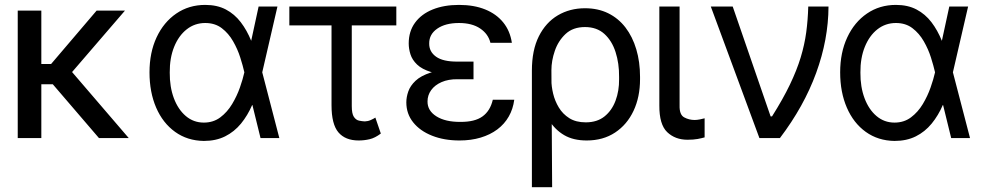

<svg xmlns="http://www.w3.org/2000/svg" viewBox="-20 -566 4028 787"><path d="M149.4 -522.5V0H52.7V-522.5ZM492.2 -522.5 232.4 -220.7H117.2L102.5 -303.7H189.5L376 -522.5ZM385.7 0 184.6 -234.4 247.1 -303.7 507.8 0Z M815.4 11.7Q748 10.7 697.8 -25.4Q647.5 -61.5 620.1 -124.8Q592.8 -188 592.8 -269.5Q592.8 -350.6 621.8 -412.8Q650.9 -475.1 702.6 -510.5Q754.4 -545.9 821.3 -545.9Q870.1 -545.9 905.8 -527.1Q941.4 -508.3 966.8 -475.1Q992.2 -441.9 1009.8 -398.4H1042L1054.7 -270.5L1125 0H1047.9L981.4 -270.5Q975.6 -296.4 964.8 -330.3Q954.1 -364.3 935.5 -396.7Q917 -429.2 889.2 -450.4Q861.3 -471.7 821.3 -471.7Q778.3 -471.7 745.4 -445.8Q712.4 -419.9 693.8 -374Q675.3 -328.1 675.8 -268.6Q675.3 -210 692.6 -163.6Q710 -117.2 741.7 -90.3Q773.4 -63.5 815.4 -63.5Q854.5 -63.5 883.1 -85Q911.6 -106.4 931.4 -139.4Q951.2 -172.4 963.4 -207.3Q975.6 -242.2 981.4 -268.6L1040 -539.1H1117.2L1054.7 -268.6L1042 -135.7H1013.7Q995.1 -92.8 967.8 -59.3Q940.4 -25.9 902.8 -7.1Q865.2 11.7 815.4 11.7Z M1604.5 -539.1V-461.9H1166V-539.1ZM1338.9 -539.1H1421.9V-130.9Q1421.9 -100.1 1430.4 -87.2Q1439 -74.2 1451.7 -71.5Q1464.4 -68.8 1475.6 -68.4Q1488.3 -68.8 1499.8 -74Q1511.2 -79.1 1518.6 -84L1541 -18.6Q1517.1 -0.5 1495.1 4.6Q1473.1 9.8 1450.2 9.8Q1395.5 9.8 1367.2 -23.4Q1338.9 -56.6 1338.9 -134.8Z M1847.7 -281.2H1920.9V-241.2H1855.5Q1817.9 -241.7 1790 -229.5Q1762.2 -217.3 1747.3 -196.5Q1732.4 -175.8 1732.4 -150.4Q1731.9 -112.3 1768.8 -89.1Q1805.7 -65.9 1867.2 -66.4Q1925.8 -65.9 1957.5 -88.6Q1989.3 -111.3 2000 -157.2H2087.9Q2083 -119.1 2065.4 -88.4Q2047.9 -57.6 2018.6 -35.6Q1989.3 -13.7 1950.2 -2Q1911.1 9.8 1863.3 9.8Q1800.3 9.8 1751 -9.8Q1701.7 -29.3 1673.6 -64.5Q1645.5 -99.6 1645.5 -146.5Q1645.5 -168 1653.6 -191.2Q1661.6 -214.4 1683.3 -234.9Q1705.1 -255.4 1744.9 -268.3Q1784.7 -281.2 1847.7 -281.2ZM1920.9 -258.8H1847.7Q1785.6 -258.8 1747.6 -270.5Q1709.5 -282.2 1689.5 -301.5Q1669.4 -320.8 1662.4 -343.5Q1655.3 -366.2 1655.3 -387.7Q1655.3 -437.5 1681.2 -472.9Q1707 -508.3 1753.4 -527.1Q1799.8 -545.9 1861.3 -545.9Q1922.9 -545.9 1968.8 -527.3Q2014.6 -508.8 2042.7 -474.1Q2070.8 -439.5 2078.1 -390.6H1990.2Q1981.4 -426.8 1948.2 -449.2Q1915 -471.7 1861.3 -471.7Q1805.7 -471.7 1772.2 -448.5Q1738.8 -425.3 1739.3 -387.7Q1738.8 -354 1767.6 -333.5Q1796.4 -313 1855.5 -313.5H1920.9Z M2160.2 201.2V-276.4Q2160.2 -360.4 2188.7 -417.2Q2217.3 -474.1 2266.6 -503.2Q2315.9 -532.2 2377.9 -532.2Q2431.2 -532.2 2472.9 -511.7Q2514.6 -491.2 2543.7 -453.4Q2572.8 -415.5 2588.1 -364Q2603.5 -312.5 2603.5 -251V-241.2Q2603.5 -168.5 2576.9 -111.8Q2550.3 -55.2 2501.2 -22.7Q2452.1 9.8 2384.8 9.8Q2330.1 9.8 2292.7 -12Q2255.4 -33.7 2230 -74Q2204.6 -114.3 2185.5 -168.9L2240.2 -237.3Q2240.2 -211.9 2247.3 -182.1Q2254.4 -152.3 2270.5 -125.5Q2286.6 -98.6 2313.7 -81.5Q2340.8 -64.5 2380.9 -64.5Q2427.7 -64.5 2458 -88.9Q2488.3 -113.3 2503.2 -153.6Q2518.1 -193.8 2517.6 -241.2V-251Q2518.1 -306.2 2503.2 -352.5Q2488.3 -398.9 2457.3 -427Q2426.3 -455.1 2377.9 -455.1Q2328.6 -455.1 2298.3 -426.8Q2268.1 -398.4 2254.2 -357.7Q2240.2 -316.9 2240.2 -278.3L2243.2 201.2Z M2682.6 -539.1H2765.6V-133.8Q2764.6 -95.7 2784.4 -85Q2804.2 -74.2 2827.1 -74.2Q2836.9 -74.2 2849.4 -76.7Q2861.8 -79.1 2868.2 -81.1V-2.9Q2856.4 0.5 2839.4 3.7Q2822.3 6.8 2797.9 6.8Q2747.6 6.8 2714.8 -24.4Q2682.1 -55.7 2682.6 -133.8Z M3092.8 0 2893.6 -539.1H2983.4L3138.7 -88.9H3144.5Q3189.5 -160.2 3217.8 -219.2Q3246.1 -278.3 3262 -330.6Q3277.8 -382.8 3284.7 -433.6Q3291.5 -484.4 3293 -539.1H3376Q3375.5 -404.3 3325.4 -267.1Q3275.4 -129.9 3176.8 0Z M3646.5 11.7Q3579.1 10.7 3528.8 -25.4Q3478.5 -61.5 3451.2 -124.8Q3423.8 -188 3423.8 -269.5Q3423.8 -350.6 3452.9 -412.8Q3481.9 -475.1 3533.7 -510.5Q3585.4 -545.9 3652.3 -545.9Q3701.2 -545.9 3736.8 -527.1Q3772.5 -508.3 3797.9 -475.1Q3823.2 -441.9 3840.8 -398.4H3873L3885.7 -270.5L3956.1 0H3878.9L3812.5 -270.5Q3806.6 -296.4 3795.9 -330.3Q3785.2 -364.3 3766.6 -396.7Q3748 -429.2 3720.2 -450.4Q3692.4 -471.7 3652.3 -471.7Q3609.4 -471.7 3576.4 -445.8Q3543.5 -419.9 3524.9 -374Q3506.3 -328.1 3506.8 -268.6Q3506.3 -210 3523.7 -163.6Q3541 -117.2 3572.8 -90.3Q3604.5 -63.5 3646.5 -63.5Q3685.5 -63.5 3714.1 -85Q3742.7 -106.4 3762.5 -139.4Q3782.2 -172.4 3794.4 -207.3Q3806.6 -242.2 3812.5 -268.6L3871.1 -539.1H3948.2L3885.7 -268.6L3873 -135.7H3844.7Q3826.2 -92.8 3798.8 -59.3Q3771.5 -25.9 3733.9 -7.1Q3696.3 11.7 3646.5 11.7Z"/></svg>

Font: Inter Display V
Style: Regular
Weight: 400
Designer: Rasmus Andersson
Foundry: rsms
Version: Version 3.015;git-src